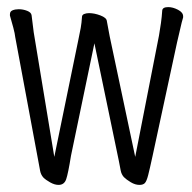

<svg xmlns="http://www.w3.org/2000/svg" viewBox="-20 -506 540 541"><path d="M428 -406Q431 -423 433.5 -441Q436 -459 437 -475Q437 -486 454 -486Q467 -486 481.5 -478.5Q496 -471 496 -460V-457Q492 -444 488 -425.5Q484 -407 479 -387L410 -67Q402 -30 397.5 -12.5Q393 5 388 10Q383 15 373 15Q361 15 348.5 7.5Q336 0 329 -7Q322 -15 320 -26Q318 -37 315 -52L246 -384L180 -67Q172 -17 166.5 -1Q161 15 145 15Q134 15 121.5 8Q109 1 102 -6Q95 -14 93 -25Q91 -36 88 -52L23 -401Q22 -411 17.5 -428Q13 -445 8 -462V-466Q8 -474 15.5 -477Q23 -480 33 -480Q45 -480 56.5 -475.5Q68 -471 69 -463L75 -415L133 -64L201 -395Q205 -413 207.5 -427.5Q210 -442 211 -458Q211 -464 217 -466.5Q223 -469 231 -469Q246 -469 263 -462.5Q280 -456 281 -447Q283 -436 285 -425.5Q287 -415 289 -404L361 -64Z"/></svg>

Font: Moon Stars Kai T HW Light
Style: Regular
Weight: 300
Designer: GuiWonder
Version: Version 1.101